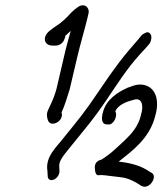

<svg xmlns="http://www.w3.org/2000/svg" viewBox="-20 -737 620 733"><path d="M180 -563H193C208 -563 223 -574 227 -591C228 -594 230 -594 229 -600C235 -605 242 -612 250 -619C241 -587 231 -551 223 -515L196 -399C194 -393 192 -384 189 -376C182 -355 174 -340 165 -320C156 -303 159 -289 163 -278C173 -248 226 -274 215 -308C228 -335 236 -366 246 -396L274 -515C286 -567 302 -619 314 -669L318 -686C323 -709 301 -728 276 -709C270 -705 261 -698 253 -690C237 -672 216 -651 196 -639C187 -633 179 -627 170 -620C139 -595 149 -563 180 -563ZM162 -68C161 -33 209 -52 207 -86L206 -104C206 -112 209 -118 209 -120C217 -138 230 -153 247 -174C304 -245 334 -277 393 -365C450 -450 477 -491 534 -551L535 -552L548 -567C553 -572 556 -580 557 -586C561 -602 553 -614 542 -614C537 -614 522 -604 522 -604L509 -588C449 -520 420 -482 360 -393C302 -306 274 -274 219 -206C198 -178 152 -139 161 -85ZM392 -262C413 -258 431 -295 420 -312C431 -337 463 -349 490 -356H491C521 -366 530 -335 518 -298V-297C508 -255 482 -226 457 -202C435 -182 408 -155 387 -141C376 -133 368 -128 366 -127H365C365 -127 344 -123 342 -102C342 -98 341 -68 355 -68H356C362 -69 370 -69 378 -68C402 -65 422 -63 444 -60C468 -57 493 -45 511 -33L520 -27H521C536 -19 552 -29 560 -41C568 -52 572 -70 559 -77L549 -83C520 -103 483 -114 441 -119C438 -119 436 -120 433 -120C482 -159 552 -208 573 -296C590 -354 575 -408 522 -414C500 -416 482 -407 467 -402H466L465 -401C431 -386 387 -358 374 -312C366 -286 367 -263 387 -262Z"/></svg>

Font: Stray Cat
Style: BdCnObl
Weight: 700
Version: Version 1.0